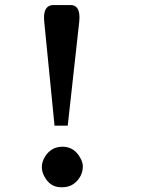

<svg xmlns="http://www.w3.org/2000/svg" viewBox="-20 -748 602 782"><path d="M164.1 -111.3Q189.5 -150.4 234.4 -150.4H238.3Q283.2 -148.4 306.6 -105.5Q318.4 -85 317.4 -67.4Q316.4 -42 302.7 -22.5Q277.3 14.6 234.4 14.6Q231.4 14.6 228.5 14.6Q183.6 14.6 160.2 -30.3Q150.4 -48.8 150.4 -67.4Q150.4 -89.8 164.1 -111.3ZM160.2 -659.2Q159.2 -668 159.2 -675.8Q159.2 -727.5 198.2 -727.5H267.6Q303.7 -727.5 303.7 -676.8Q303.7 -668.9 302.7 -659.2L255.9 -236.3H202.1Z"/></svg>

Font: Hopone
Style: Regular
Weight: 400
Foundry: SIL International (SIL)
Version: Version 1.00 September 3, 2015, initial release